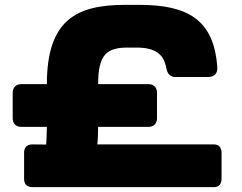

<svg xmlns="http://www.w3.org/2000/svg" viewBox="-20 -770 996 790"><path d="M114.3 0H860.4C881.8 0 891.6 -13.7 891.6 -35.2V-140.6C891.6 -162.1 881.8 -175.8 860.4 -175.8H380.4C382.3 -189.9 383.8 -226.1 383.8 -248H590.8C612.3 -248 626 -261.7 626 -283.2V-388.7C626 -410.2 612.3 -423.8 590.8 -423.8H383.8C383.8 -545.9 419.4 -574.2 505.4 -574.2H543C619.1 -574.2 653.8 -545.9 663.6 -492.7C668.5 -467.3 678.2 -453.1 703.1 -453.1H835.9C861.3 -453.1 876 -467.3 874 -493.7C860.4 -689 752.4 -750 553.2 -750H495.1C295.9 -750 172.9 -689 172.9 -423.8H67.4C45.9 -423.8 32.2 -410.2 32.2 -388.7V-283.2C32.2 -261.7 45.9 -248 67.4 -248H172.9C171.4 -190.9 170.9 -183.6 169.9 -175.3L114.3 -175.8C88.9 -175.8 79.1 -162.1 79.1 -140.6V-35.2C79.1 -13.7 88.9 0 114.3 0Z"/></svg>

Font: Gyrotrope Black
Style: Regular
Weight: 900
Designer: David Moles
Version: Version 1.003;Glyphs 3.3.1 (3343)